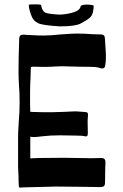

<svg xmlns="http://www.w3.org/2000/svg" viewBox="-20 -859 565 881"><path d="M389 -775Q376 -765 350 -751Q325 -738 254 -738Q173 -743 154 -753Q135 -763 127 -780Q113 -812 112 -836Q112 -838 118.5 -838.5Q125 -839 141 -839Q162 -839 166 -837.5Q170 -836 170 -829Q174 -810 186 -802Q197 -795 252 -792Q279 -792 313 -801Q348 -811 350 -831Q354 -837 377 -838Q410 -837 410 -832Q410 -819 406 -802Q402 -785 389 -775ZM463 -560Q462 -545 449 -545Q445 -545 438 -547Q431 -549 427 -550Q412 -553 340 -553L302 -554Q289 -555 264 -555Q246 -555 237 -554Q207 -552 184 -552L131 -553Q123 -553 122 -549.5Q121 -546 121 -533Q121 -515 120 -502Q118 -462 118 -437V-378Q118 -357 119 -346Q127 -345 146 -345Q163 -344 216 -344Q238 -344 280 -346Q312 -348 322 -348Q336 -348 350 -346.5Q364 -345 371 -345Q384 -345 384 -333Q384 -329 383 -321.5Q382 -314 382 -302L383 -249Q383 -240 381 -236.5Q379 -233 374 -233Q371 -233 365.5 -234.5Q360 -236 356 -236Q347 -236 322.5 -237Q298 -238 256 -238Q211 -238 178 -234Q145 -230 138 -230Q127 -230 125 -231Q120 -231 119 -232V-132Q126 -132 130 -133L158 -134L276 -135Q312 -135 333 -134L402 -133L444 -134Q456 -134 460 -128.5Q464 -123 464 -113L463 -93L462 -23Q462 -7 455 -3.5Q448 0 435 -0.5Q422 -1 414 -1Q371 -1 340 -2L238 -3Q226 -3 118 0L80 1L74 2Q68 2 67 -1.5Q66 -5 66 -15Q65 -26 65 -52Q65 -60 64 -69.5Q63 -79 63 -95V-232Q63 -252 64.5 -271Q66 -290 66 -299Q70 -345 70 -387Q70 -439 67 -469Q65 -503 65 -531Q65 -594 68 -678Q68 -691 73 -695.5Q78 -700 87 -700L102 -699Q111 -699 131 -697.5Q151 -696 180 -696Q213 -696 258 -701Q312 -705 330 -705Q371 -705 405 -702L441 -701Q454 -701 458 -695Q462 -689 462 -673Q462 -664 464 -642Q466 -616 466 -597Q466 -577 463 -560Z"/></svg>

Font: Barrio
Style: Regular
Weight: 400
Designer: Pablo Cosgaya & Sergio Jimenez
Foundry: Pablo Cosgaya & Sergio Jimenez
Version: Version 1.005